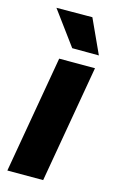

<svg xmlns="http://www.w3.org/2000/svg" viewBox="-116 -788 507 835"><g transform="rotate(15 138.0 -370.0)"><path d="M191.9 -739.7 262.2 -586.4 142.1 -586.9 30.3 -738.8ZM260.3 -528.3 168.5 0H7.3L99.1 -528.3Z"/></g></svg>

Font: Mardoto Black
Style: Italic
Weight: 900
Italic angle: -12°
Designer: Christian Robertson, Vahan Hovhannisyan
Foundry: Google
Version: Version 1.000